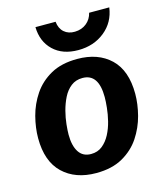

<svg xmlns="http://www.w3.org/2000/svg" viewBox="-108 -782 741 875"><g transform="rotate(-15 262.5 -345.0)"><path d="M238.3 12.5Q140 12.5 81.2 -43.8Q22.5 -100 22.5 -209.2Q22.5 -258.3 36.2 -311.2Q50 -364.2 80.8 -410Q111.7 -455.8 162.5 -484.2Q213.3 -512.5 287.5 -512.5Q385.8 -512.5 444.2 -456.7Q502.5 -400.8 502.5 -290.8Q502.5 -242.5 488.8 -189.6Q475 -136.7 444.6 -90.8Q414.2 -45 363.3 -16.2Q312.5 12.5 238.3 12.5ZM237.5 -77.5Q269.2 -77.5 291.2 -95.4Q313.3 -113.3 327.9 -141.2Q342.5 -169.2 350.4 -201.2Q358.3 -233.3 361.2 -262.9Q364.2 -292.5 364.2 -312.5Q364.2 -422.5 288.3 -422.5Q256.7 -422.5 234.2 -405Q211.7 -387.5 197.5 -359.2Q183.3 -330.8 175 -298.8Q166.7 -266.7 163.8 -237.5Q160.8 -208.3 160.8 -189.2Q160.8 -136.7 180 -107.1Q199.2 -77.5 237.5 -77.5ZM304.2 -550Q230 -550 186.7 -591.7Q143.3 -633.3 141.7 -701.7H236.7Q240 -669.2 260 -651.7Q280 -634.2 310.8 -635Q343.3 -635.8 365.8 -654.2Q388.3 -672.5 395 -701.7H490Q480.8 -633.3 429.2 -591.7Q377.5 -550 304.2 -550Z"/></g></svg>

Font: Familjen Grotesk
Style: Bold Italic
Weight: 700
Italic angle: -9.46201°
Designer: Anders Wikstroem, Jonas Baeckman, Matilda Gysing, Kristian Moeller
Foundry: Familjen STHLM AB
Version: Version 2.002; ttfautohint (v1.8.4.7-5d5b)